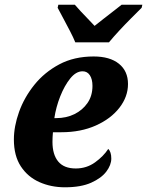

<svg xmlns="http://www.w3.org/2000/svg" viewBox="-20 -786 625 816"><path d="M256 10Q197 10 147.5 -12Q98 -34 68.5 -79Q39 -124 39 -193Q39 -249 61 -310.5Q83 -372 126 -425.5Q169 -479 232 -512.5Q295 -546 378 -546Q447 -546 485.5 -515Q524 -484 524 -429Q524 -375 487.5 -328Q451 -281 387 -252.5Q323 -224 241 -224H205Q204 -214 203.5 -203.5Q203 -193 203 -183Q203 -129 227.5 -99.5Q252 -70 302 -70Q348 -70 384 -96Q420 -122 440 -153Q453 -141 453 -112Q453 -85 432 -57Q411 -29 367.5 -9.5Q324 10 256 10ZM219 -284Q262 -284 296.5 -301Q331 -318 352 -348.5Q373 -379 373 -421Q373 -449 362 -466Q351 -483 331 -483Q303 -483 278.5 -452.5Q254 -422 236 -376.5Q218 -331 211 -284ZM300 -606Q292 -626 278 -653Q264 -680 249.5 -707Q235 -734 225 -753L228 -766H298Q307 -755 322.5 -738.5Q338 -722 354 -705.5Q370 -689 382 -676Q398 -689 420 -706Q442 -723 462.5 -739Q483 -755 497 -766H585L582 -753Q563 -734 537.5 -708.5Q512 -683 487 -656Q462 -629 443 -606Z"/></svg>

Font: Noto Serif SemiCondensed ExtraBold
Style: Italic
Weight: 800
Width: 4
Italic angle: -12°
Designer: Monotype Design Team
Foundry: Monotype Imaging Inc.
Version: Version 2.014; ttfautohint (v1.8.4.7-5d5b)